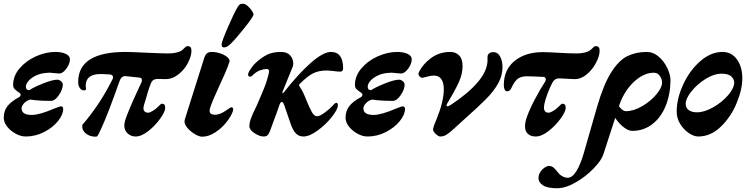

<svg xmlns="http://www.w3.org/2000/svg" viewBox="-22 -714 4008 1024"><path d="M-2 -86Q-2 -124 19 -149.5Q40 -175 80 -196Q88 -201 88 -209Q88 -214 83 -218Q65 -230 56.5 -238.5Q48 -247 48 -261Q48 -309 82.5 -349.5Q117 -390 169.5 -413.5Q222 -437 274 -437Q307 -437 329 -426.5Q351 -416 351 -398Q351 -374 332 -348Q313 -322 294 -322Q286 -322 268 -324Q263 -324 253.5 -325.5Q244 -327 238 -326Q200 -325 172.5 -312.5Q145 -300 130.5 -283Q116 -266 116 -252Q116 -233 134 -233Q158 -249 208 -269Q258 -289 284 -289Q294 -289 303.5 -280.5Q313 -272 313 -264Q313 -237 292 -206.5Q271 -176 250 -176Q185 -176 139 -183Q120 -178 106.5 -163.5Q93 -149 93 -136Q93 -101 148 -101Q188 -101 270 -136Q299 -147 302 -147Q308 -147 311.5 -143.5Q315 -140 315 -133Q315 -103 287.5 -68.5Q260 -34 213.5 -10Q167 14 115 14Q89 14 61.5 -1Q34 -16 16 -39Q-2 -62 -2 -86Z M417 -33V-48Q510 -155 579 -293Q581 -296 581 -302Q581 -315 564 -317L521 -319Q435 -322 435 -255Q435 -251 436 -247.5Q437 -244 437 -241Q437 -232 425 -232Q413 -232 404 -244Q395 -256 395 -277Q395 -437 648 -437Q674 -437 756 -433Q842 -429 876 -429Q899 -429 918.5 -433.5Q938 -438 947 -445Q953 -449 962 -458.5Q971 -468 977 -468Q989 -468 994 -462.5Q999 -457 999 -443Q999 -415 980.5 -379Q962 -343 930 -317.5Q898 -292 860 -292L818 -293Q792 -293 783 -270Q774 -249 765 -218Q756 -187 754 -180L747 -158Q743 -142 743 -137Q743 -125 750 -119Q757 -113 768 -113Q777 -113 792.5 -122.5Q808 -132 817 -141Q837 -161 840 -161Q850 -161 854.5 -156Q859 -151 859 -138Q859 -119 832.5 -81.5Q806 -44 769 -15Q732 14 701 14Q677 14 659 -2Q641 -18 641 -45Q641 -57 646 -74Q664 -128 714 -235L732 -274Q735 -280 735 -286Q735 -299 723 -300L647 -308Q637 -309 629 -302.5Q621 -296 617 -285Q552 -102 520 -33Q517 -28 511 -14Q505 0 500 7.5Q495 15 491 15Q465 15 448.5 6Q432 -3 424.5 -14.5Q417 -26 417 -33Z M962 -68Q962 -72 964 -78L1065 -398Q1072 -422 1081.5 -429.5Q1091 -437 1108 -437Q1130 -437 1153.5 -429Q1177 -421 1191 -408.5Q1205 -396 1202 -385Q1194 -359 1175 -316Q1156 -273 1151 -263Q1111 -177 1099 -140Q1096 -130 1096 -123Q1096 -102 1125 -102Q1151 -102 1184 -125Q1192 -130 1200.5 -136Q1209 -142 1210 -142Q1222 -142 1222 -131Q1222 -129 1220 -121Q1211 -94 1185 -61.5Q1159 -29 1124.5 -7Q1090 15 1056 15Q1041 15 1018.5 2Q996 -11 979 -30Q962 -49 962 -68ZM1160 -478Q1161 -494 1194 -570Q1227 -646 1244 -674Q1252 -687 1257 -690.5Q1262 -694 1273 -694Q1285 -694 1298 -683Q1311 -672 1320.5 -658Q1330 -644 1330 -637Q1330 -626 1284.5 -568.5Q1239 -511 1209 -481Q1189 -461 1173 -461Q1158 -461 1160 -478Z M1308 -41Q1308 -58 1314 -76Q1323 -103 1345 -146Q1371 -205 1386.5 -243.5Q1402 -282 1412 -325Q1413 -328 1413 -334Q1413 -346 1400 -346Q1385 -346 1364 -338.5Q1343 -331 1323 -310Q1318 -305 1312 -305Q1308 -305 1304.5 -307.5Q1301 -310 1301 -316Q1301 -326 1315.5 -347.5Q1330 -369 1343 -380Q1375 -409 1404 -423Q1433 -437 1478 -437Q1509 -437 1525.5 -418.5Q1542 -400 1542 -376Q1542 -366 1539 -358L1485 -225Q1484 -223 1484 -220Q1484 -217 1486 -217Q1489 -217 1493 -223Q1570 -321 1636 -379Q1702 -437 1743 -437Q1808 -437 1808 -349Q1808 -341 1804 -336.5Q1800 -332 1794 -332Q1777 -332 1758 -335Q1747 -336 1737.5 -337Q1728 -338 1721 -338Q1678 -338 1648 -323Q1618 -308 1577 -267Q1573 -263 1573 -260Q1573 -257 1578 -249Q1593 -229 1611 -182Q1630 -136 1642 -115Q1654 -94 1669 -94Q1683 -94 1709 -113Q1735 -132 1749 -147Q1765 -166 1772 -166Q1776 -166 1778 -162Q1780 -158 1780 -153Q1780 -131 1747.5 -90Q1715 -49 1671.5 -17.5Q1628 14 1596 14Q1572 14 1556 -2.5Q1540 -19 1528 -54L1494 -153Q1493 -154 1490 -162Q1487 -170 1481 -170Q1476 -170 1473 -165Q1470 -160 1466 -148Q1461 -131 1438 -70L1419 -18Q1412 1 1404.5 7.5Q1397 14 1384 14Q1362 14 1335 -4Q1308 -22 1308 -41Z M1821 -86Q1821 -124 1842 -149.5Q1863 -175 1903 -196Q1911 -201 1911 -209Q1911 -214 1906 -218Q1888 -230 1879.5 -238.5Q1871 -247 1871 -261Q1871 -309 1905.5 -349.5Q1940 -390 1992.5 -413.5Q2045 -437 2097 -437Q2130 -437 2152 -426.5Q2174 -416 2174 -398Q2174 -374 2155 -348Q2136 -322 2117 -322Q2109 -322 2091 -324Q2086 -324 2076.5 -325.5Q2067 -327 2061 -326Q2023 -325 1995.5 -312.5Q1968 -300 1953.5 -283Q1939 -266 1939 -252Q1939 -233 1957 -233Q1981 -249 2031 -269Q2081 -289 2107 -289Q2117 -289 2126.5 -280.5Q2136 -272 2136 -264Q2136 -237 2115 -206.5Q2094 -176 2073 -176Q2008 -176 1962 -183Q1943 -178 1929.5 -163.5Q1916 -149 1916 -136Q1916 -101 1971 -101Q2011 -101 2093 -136Q2122 -147 2125 -147Q2131 -147 2134.5 -143.5Q2138 -140 2138 -133Q2138 -103 2110.5 -68.5Q2083 -34 2036.5 -10Q1990 14 1938 14Q1912 14 1884.5 -1Q1857 -16 1839 -39Q1821 -62 1821 -86Z M2288 -28Q2292 -44 2297.5 -57Q2303 -70 2305 -75Q2345 -174 2345 -237Q2345 -272 2332 -291.5Q2319 -311 2292 -311Q2277 -311 2255 -305Q2233 -299 2229 -299Q2223 -299 2216.5 -305.5Q2210 -312 2210 -320Q2210 -326 2212 -329Q2233 -372 2277 -404.5Q2321 -437 2380 -437Q2408 -437 2426.5 -418.5Q2445 -400 2445 -362Q2445 -320 2425.5 -276.5Q2406 -233 2361 -158Q2358 -147 2363 -147Q2371 -147 2383 -155Q2572 -281 2578 -387V-410Q2578 -421 2586 -428.5Q2594 -436 2609 -436Q2633 -436 2645.5 -412Q2658 -388 2658 -356Q2658 -310 2634.5 -268.5Q2611 -227 2571 -186.5Q2531 -146 2449 -73L2405 -33Q2376 -6 2360 4Q2344 14 2326 14Q2316 14 2300.5 -1Q2285 -16 2288 -28Z M2778 -41Q2778 -57 2784 -78Q2798 -122 2828 -179.5Q2858 -237 2885 -278Q2889 -285 2889 -291Q2889 -302 2876 -304L2801 -307Q2763 -309 2743 -296.5Q2723 -284 2704 -242Q2697 -227 2682 -227Q2674 -227 2669.5 -236.5Q2665 -246 2665 -260Q2665 -343 2723 -389.5Q2781 -436 2873 -436Q2901 -436 2967 -432Q2985 -431 3007.5 -430Q3030 -429 3053 -429Q3076 -429 3095.5 -433.5Q3115 -438 3124 -445Q3130 -449 3139 -458.5Q3148 -468 3154 -468Q3166 -468 3171 -462.5Q3176 -457 3176 -443Q3176 -416 3157 -379.5Q3138 -343 3107.5 -317.5Q3077 -292 3043 -292Q3028 -292 2980 -295L2959 -296Q2936 -296 2924 -273Q2910 -247 2897.5 -213Q2885 -179 2881 -158Q2879 -146 2879 -141Q2879 -113 2904 -113Q2913 -113 2928.5 -122.5Q2944 -132 2953 -141Q2973 -161 2976 -161Q2986 -161 2990.5 -156Q2995 -151 2995 -138Q2995 -119 2968 -81.5Q2941 -44 2903.5 -15Q2866 14 2835 14Q2809 14 2793.5 0Q2778 -14 2778 -41Z M3554 -285Q3553 -210 3528 -148.5Q3503 -87 3456.5 -51.5Q3410 -16 3350 -16Q3330 -16 3305 -35Q3280 -54 3259 -85L3196 109Q3186 141 3144 184.5Q3102 228 3048 259Q2994 290 2948 290Q2898 290 2874 274.5Q2850 259 2850 236Q2850 218 2860 203Q2870 188 2883 179.5Q2896 171 2905 171Q2920 171 2930 179.5Q2940 188 2955 207Q2964 219 2978 226.5Q2992 234 3006 234Q3030 234 3051.5 199.5Q3073 165 3090 108L3162 -143Q3197 -264 3238 -328.5Q3279 -393 3324.5 -415Q3370 -437 3428 -437Q3462 -437 3491 -412Q3520 -387 3537 -351Q3554 -315 3554 -285ZM3509 -273Q3509 -291 3498 -308Q3487 -325 3468 -326Q3428 -327 3390.5 -302.5Q3353 -278 3324.5 -238.5Q3296 -199 3282 -156L3279 -147Q3300 -121 3315 -121Q3357 -121 3402.5 -147.5Q3448 -174 3478.5 -210.5Q3509 -247 3509 -273Z M3587 -119Q3587 -188 3621.5 -263Q3656 -338 3712.5 -387.5Q3769 -437 3831 -437Q3880 -437 3908.5 -397Q3937 -357 3937 -296Q3937 -237 3906.5 -163.5Q3876 -90 3822 -38Q3768 14 3702 14Q3679 14 3652 -4Q3625 -22 3606 -52.5Q3587 -83 3587 -119ZM3894 -276Q3887 -321 3827 -321Q3786 -321 3741 -293Q3696 -265 3665.5 -226.5Q3635 -188 3635 -161Q3635 -138 3651.5 -126.5Q3668 -115 3696 -115Q3734 -115 3781 -141.5Q3828 -168 3861 -206Q3894 -244 3894 -276Z"/></svg>

Font: EB Garamond ExtraBold
Style: Italic
Weight: 800
Italic angle: -17.2°
Designer: Georg Duffner and Octavio Pardo
Foundry: Georg Duffner
Version: Version 1.000